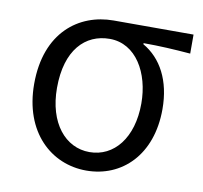

<svg xmlns="http://www.w3.org/2000/svg" viewBox="-67 -611 737 696"><g transform="rotate(10 302.0 -263.5)"><path d="M293 13C424 13 527 -85 527 -254C527 -359 486 -435 418 -474V-478C478 -478 529 -475 591 -470V-540H297C170 -540 53 -454 53 -264C53 -86 164 13 293 13ZM293 -55C204 -55 137 -135 137 -264C137 -404 205 -472 295 -472C392 -472 448 -373 448 -261C448 -134 383 -55 293 -55Z"/></g></svg>

Font: ChiuKong Gothic MN Normal
Style: Regular
Weight: 350
Designer: Ryoko NISHIZUKA 西塚涼子 (kana, bopomofo & ideographs); Paul D. Hunt (Latin, Greek & Cyrillic); Sandoll Communications 산돌커뮤니
Foundry: Adobe
Version: Version 1.300